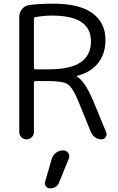

<svg xmlns="http://www.w3.org/2000/svg" viewBox="-20 -760 646 1047"><path d="M165 -657V-391Q165 -382 174 -382H245Q364 -382 420 -420.5Q476 -459 476 -535Q476 -675 265 -675Q220 -675 174 -667Q165 -665 165 -657ZM85 -40V-668Q85 -693 101 -711.5Q117 -730 141 -733Q200 -740 272 -740Q412 -740 483.5 -688.5Q555 -637 555 -542Q555 -466 514.5 -415.5Q474 -365 399 -346Q398 -346 398 -344Q398 -343 399 -343Q442 -318 487 -213L559 -39Q565 -26 556.5 -13Q548 0 533 0Q514 0 498.5 -11Q483 -22 476 -39L406 -211Q376 -283 349.5 -300.5Q323 -318 245 -318H174Q165 -318 165 -310V-40Q165 -24 153.5 -12Q142 0 125 0Q108 0 96.5 -12Q85 -24 85 -40ZM262 107Q268 86 285.5 73Q303 60 325 60Q342 60 352 74.5Q362 89 355 105L303 233Q290 267 252 267Q238 267 230 255.5Q222 244 226 231Z"/></svg>

Font: Rounded Mplus 1c
Style: Regular
Weight: 400
Version: Version 1.059.20150529